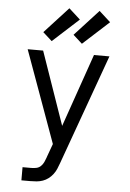

<svg xmlns="http://www.w3.org/2000/svg" viewBox="-63 -815 727 1076"><g transform="rotate(5 300.0 -277.0)"><path d="M99 215V141H148Q163 141 177 138Q191 135 201.5 125Q212 115 218 102Q224 89 229 75Q229 74 229 74Q229 74 229 74L257 -3L158 -277L70 -520H157L300 -109L443 -520H530L307 99Q301 116 294 132.5Q287 149 276 163.5Q265 178 250.5 189Q236 200 219 206Q202 212 184 213.5Q166 215 148 215ZM370 -577 319 -623 453 -769 517 -711ZM200 -577 149 -623 283 -769 347 -711Z"/></g></svg>

Font: Zed Mono Extended
Style: Regular
Weight: 400
Width: 7
Monospace: yes
Designer: Belleve Invis
Foundry: Belleve Invis
Version: Version 1.0.0; ttfautohint (v1.8.4)